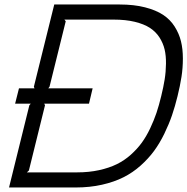

<svg xmlns="http://www.w3.org/2000/svg" viewBox="-20 -830 830 850"><path d="M693.8 -404.8Q703.6 -444.8 709 -478.5Q714.4 -512.2 714.8 -547.9Q715.3 -583.5 708.7 -611.3Q702.1 -639.2 685.8 -664.6Q669.4 -689.9 643.3 -706.8Q617.2 -723.6 576.9 -733.4Q536.6 -743.2 483.9 -743.2H265.1L271 -735.8L199.2 -445.8L193.8 -439H390.1L374 -371.1H175.8L179.2 -363.8L107.9 -75.2L99.1 -66.9H321.8Q374 -66.9 418.5 -76.7Q462.9 -86.4 496.8 -103Q530.8 -119.6 559.1 -145Q587.4 -170.4 607.7 -198.2Q627.9 -226.1 644.8 -261.7Q661.6 -297.4 672.9 -330.8Q684.1 -364.3 693.8 -404.8ZM766.1 -404.8Q754.9 -358.9 741.5 -319.6Q728 -280.3 707.5 -238Q687 -195.8 662.1 -161.9Q637.2 -127.9 602.5 -96.9Q567.9 -65.9 526.6 -45.2Q485.4 -24.4 431.4 -12.2Q377.4 0 314.9 0H20L109.9 -363.8L116.2 -371.1H46.9L64 -439H132.8L129.9 -445.8L220.2 -810.1H509.8Q573.2 -810.1 621.8 -797.6Q670.4 -785.2 701.9 -764.4Q733.4 -743.7 753.2 -712.4Q772.9 -681.2 781.2 -647.2Q789.6 -613.3 789.6 -571Q789.6 -528.8 783.4 -489.5Q777.3 -450.2 766.1 -404.8Z"/></svg>

Font: Sinkin Sans 300 Light Italic
Style: Regular
Weight: 300
Italic angle: -112°
Designer: Keith Bates
Foundry: K-Type
Version: Sinkin Sans (version 1.0)  by Keith Bates   •   © 2014   www